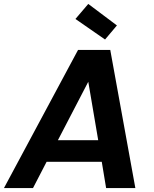

<svg xmlns="http://www.w3.org/2000/svg" viewBox="-46 -952 782 972"><path d="M491.2 0 469.2 -132.8H189.9L121.1 0H-25.9L349.1 -699.2H512.2L639.2 0ZM451.2 -242.2 400.9 -538.1 247.1 -242.2ZM335.9 -856 400.9 -932.1 545.9 -823.2 485.8 -752Z"/></svg>

Font: SVN-Poppins SemiBold
Style: Italic
Weight: 600
Italic angle: -10°
Designer: Ninad Kale (Devanagari), Jonny Pinhorn (Latin)
Foundry: Indian Type Foundry
Version: Version 3.002 2017